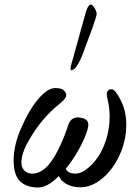

<svg xmlns="http://www.w3.org/2000/svg" viewBox="-20 -812 607 844"><path d="M292 -502.9Q290 -506.3 290 -512.2Q290 -518.1 291 -520L356 -753.9Q360.8 -772 366.9 -782Q373 -792 377.9 -792Q386.2 -792 395.5 -777.1Q404.8 -762.2 404.8 -750Q404.8 -741.2 384.8 -685.1L342.8 -571.8Q328.1 -536.1 316.2 -519.5Q304.2 -502.9 292 -502.9ZM147.9 12.2Q96.2 12.2 68.1 -15.1Q40 -42.5 40 -106.9Q40 -177.2 75.2 -253.9Q107.9 -329.1 148.4 -377Q189 -424.8 222.2 -424.8Q248.5 -424.8 257.8 -417Q275.4 -401.9 270 -387.2Q264.6 -372.6 233.9 -349.1Q206.5 -327.6 171.6 -287.6Q136.7 -247.6 105.5 -192.6Q74.2 -137.7 74.2 -97.2Q74.2 -75.2 87.4 -62Q100.6 -48.8 122.1 -48.8Q160.6 -48.8 195.8 -89.8Q221.7 -122.1 244.1 -170.7Q266.6 -219.2 279.8 -262.2Q287.6 -285.2 303.5 -292Q319.3 -298.8 336.9 -293.9Q368.2 -288.1 368.2 -265.1Q368.2 -237.3 338.9 -178.5Q309.6 -119.6 269 -69.8Q279.3 -48.8 312 -48.8Q334 -48.8 359.6 -67.6Q385.3 -86.4 408.2 -118.2Q431.2 -149.9 446.5 -198.2Q461.9 -246.6 461.9 -298.8Q461.9 -330.6 456.1 -360.8Q449.2 -390.1 449.2 -397.9Q449.2 -408.2 455.1 -414.1Q460.9 -419.9 470.2 -419.9Q486.3 -419.9 509.8 -373Q535.2 -324.7 535.2 -264.2Q535.2 -196.3 506.6 -132.3Q478 -68.4 430.9 -28.6Q383.8 11.2 333 11.2Q298.3 11.2 273.2 -2.4Q248 -16.1 238.8 -38.1Q188.5 12.2 147.9 12.2Z"/></svg>

Font: Junicode SmCond Light
Style: Italic
Weight: 300
Width: 4
Italic angle: -11°
Designer: Peter S. Baker
Version: Version 2.206